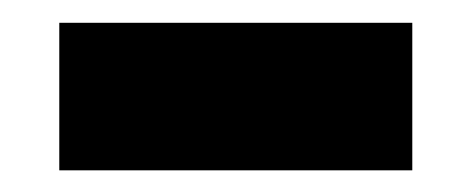

<svg xmlns="http://www.w3.org/2000/svg" viewBox="-20 -416 420 171"><path d="M347.2 -395.7V-264.3H32.8V-395.7Z"/></svg>

Font: TASA Explorer VF
Style: Regular
Weight: 400
Designer: Weizhong Zhang
Foundry: Local Remote
Version: Version 1.000;Glyphs 3.2 (3192)